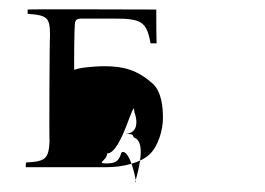

<svg xmlns="http://www.w3.org/2000/svg" viewBox="-20 -489 557 403"><path d="M34 -138H202C240 -138 276 -148 294 -165C312 -182 322 -216 322 -241C322 -262 320 -296 300 -314C268 -342 240 -350 199 -350C173 -350 141 -346 136 -342C135 -342 136 -434 137 -433C137 -447 139 -450 153 -450H221C277 -450 288 -443 296 -398H309C308 -398 308 -469 308 -469C308 -469 38 -470 38 -469V-460C80 -457 85 -452 85 -414C84 -414 83 -193 84 -192C82 -156 76 -150 35 -148C34 -148 34 -138 34 -138ZM205 -146C180 -146 204 -151 205 -167C236 -167 262 -291 262 -254C272 -226 264 -208 242 -208C269 -208 252 -203 266 -198C282 -186 275 -146 264 -108C270 -92 254 -180 235 -169C230 -154 226 -146 205 -146Z"/></svg>

Font: Zinc
Style: Regular
Weight: 400
Version: Version 1